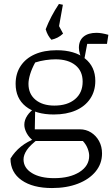

<svg xmlns="http://www.w3.org/2000/svg" viewBox="-20 -745 568 971"><path d="M243 206Q146 206 89.5 166.5Q33 127 33 57Q54 22 86.5 -4Q119 -30 161 -45H177Q132 -11 115.5 14Q99 39 99 61Q99 104 141 130Q183 156 254 156Q333 156 382 125Q431 94 431 43Q431 26 423 5.5Q415 -15 399 -32H150Q127 -49 115 -71.5Q103 -94 103 -114Q103 -138 118 -160.5Q133 -183 158 -199L156 -91H384Q415 -91 440.5 -75Q466 -59 481 -31.5Q496 -4 496 31Q496 83 463.5 122.5Q431 162 374 184Q317 206 243 206ZM252 -166Q161 -166 110 -207Q59 -248 59 -321Q59 -373 84.5 -411.5Q110 -450 156.5 -470.5Q203 -491 267 -491Q357 -491 409.5 -449.5Q462 -408 462 -336Q462 -284 436 -245.5Q410 -207 363 -186.5Q316 -166 252 -166ZM255 -211Q321 -211 359.5 -243.5Q398 -276 398 -332Q398 -386 361 -415.5Q324 -445 261 -445Q237 -445 210 -441Q183 -437 158 -429Q141 -398 132.5 -370Q124 -342 124 -321Q124 -270 159.5 -240.5Q195 -211 255 -211ZM398 -438Q389 -455 384 -472.5Q379 -490 379 -503Q379 -540 402.5 -559.5Q426 -579 468 -579Q481 -579 495.5 -576.5Q510 -574 528 -569L521 -523H421L405 -438ZM298 -721 276 -598 211 -597Q236 -662 278 -725ZM269 -631 299 -575Q285 -562 271 -555Q257 -548 240 -544Q230 -555 223 -567.5Q216 -580 211 -597Z"/></svg>

Font: Piazzolla 24pt Light
Style: Regular
Weight: 300
Designer: Juan Pablo del Peral
Foundry: Huerta Tipografica
Version: Version 2.005